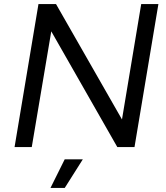

<svg xmlns="http://www.w3.org/2000/svg" viewBox="-20 -720 814 940"><path d="M168.3 -700H254.3L577.2 -135.2L671.3 -700H755.5L638.5 0H554.3L231 -566.5L135.5 0H51.3ZM296.8 60H385.5L297 200H227.2Z"/></svg>

Font: Oak Sans Light Italic
Style: Regular
Weight: 400
Italic angle: -9.5°
Foundry: Erik Kennedy, Walven
Version: Version 1.000;Glyphs 3.1.2 (3151)